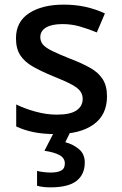

<svg xmlns="http://www.w3.org/2000/svg" viewBox="-20 -569 525 829"><path d="M442 -153Q442 -73 384 -31.5Q326 10 222 10Q166 10 125 1.5Q84 -7 50 -23V-118Q86 -100 133.5 -87Q181 -74 225 -74Q284 -74 310.5 -92.5Q337 -111 337 -142Q337 -160 327 -174.5Q317 -189 289.5 -204Q262 -219 209 -240Q158 -261 122 -281.5Q86 -302 67.5 -330.5Q49 -359 49 -404Q49 -475 105.5 -512Q162 -549 255 -549Q305 -549 348.5 -539.5Q392 -530 433 -511L398 -429Q362 -444 325.5 -454.5Q289 -465 250 -465Q203 -465 178.5 -450Q154 -435 154 -409Q154 -390 165.5 -376.5Q177 -363 205.5 -349Q234 -335 284 -315Q334 -296 369.5 -276Q405 -256 423.5 -227Q442 -198 442 -153ZM346 133Q346 184 310.5 212Q275 240 197 240Q180 240 165 238Q150 236 140 233V169Q151 172 168 174Q185 176 199 176Q228 176 244 167.5Q260 159 260 137Q260 113 236.5 100.5Q213 88 172 82L214 0H284L262 45Q296 54 321 75Q346 96 346 133Z"/></svg>

Font: Noto Sans NKo Unjoined Medium
Style: Regular
Weight: 500
Designer: Monotype Design Team
Foundry: Monotype Imaging Inc.
Version: Version 2.004